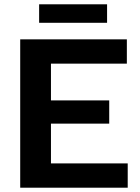

<svg xmlns="http://www.w3.org/2000/svg" viewBox="-20 -873 649 893"><path d="M74 0V-690H570V-577H217V-406H488V-298H217V-113H574V0ZM162 -767V-853H478V-767Z"/></svg>

Font: Mozilla Text ExtraLight
Style: Regular
Weight: 200
Designer: Studio DRAMA
Foundry: Studio DRAMA
Version: Version 1.000